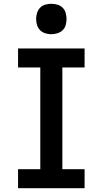

<svg xmlns="http://www.w3.org/2000/svg" viewBox="-20 -990 540 1010"><path d="M75 0H425V-100H308V-635H425V-735H75V-635H192V-100H75ZM250 -810Q266 -810 282 -815Q298 -820 309.5 -831Q321 -842 325.5 -858Q330 -874 330 -890Q330 -906 325.5 -922Q321 -938 309.5 -949.5Q298 -961 282 -965.5Q266 -970 250 -970Q234 -970 218 -965.5Q202 -961 191 -949.5Q180 -938 175 -922Q170 -906 170 -890Q170 -874 175 -858Q180 -842 191 -831Q202 -820 218 -815Q234 -810 250 -810Z"/></svg>

Font: Iosevka SS09
Style: Bold
Weight: 700
Monospace: yes
Designer: Belleve Invis
Foundry: Belleve Invis
Version: Version 5.2.1; ttfautohint (v1.8.3)